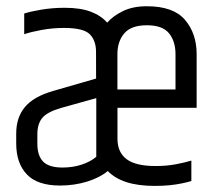

<svg xmlns="http://www.w3.org/2000/svg" viewBox="-20 -599 689 624"><path d="M328.3 -525.4Q346.5 -546.5 378.9 -562.6Q411.3 -578.7 457.4 -578.7Q543.5 -578.7 581.3 -534.4Q619.1 -490.1 619.1 -423.2V-248.6H361.8V-147.6Q361.8 -104.3 391.2 -81.9Q420.6 -59.4 485.8 -59.4Q521 -59.4 551.2 -65.1Q581.4 -70.7 601.9 -77.1V-10.6Q588.3 -6.6 570.6 -2.9Q552.8 0.8 531.4 3Q509.9 5.2 482.7 5.2Q428.8 5.2 390.8 -7.1Q352.9 -19.5 330.3 -43.2Q304.7 -21.8 263.3 -8.9Q221.8 4 175 4Q101.6 4 67.2 -32.3Q32.7 -68.6 32.7 -132.5V-165.2Q32.7 -217.4 61.1 -251.3Q89.5 -285.2 152.7 -303.4L292.3 -343.7L292.1 -430.7Q292.1 -467.1 271.8 -487.7Q251.5 -508.2 187.8 -508.2Q151.3 -508.2 115.5 -501.7Q79.8 -495.2 58.7 -487.8V-555Q78.4 -561.6 114.3 -567.6Q150.2 -573.7 190.5 -573.7Q241.2 -573.7 274.9 -561Q308.6 -548.2 328.3 -525.4ZM292.9 -89.4V-280.1L178.4 -248.2Q132.8 -234.8 117.1 -215.4Q101.4 -196.1 101.4 -162.3V-131.9Q101.4 -93.2 120.2 -73.8Q139 -54.5 183 -54.5Q216.9 -54.5 245.7 -64.1Q274.4 -73.7 292.9 -89.4ZM550.4 -422.8Q550.4 -464.7 529.3 -490.8Q508.2 -516.9 457.4 -516.9Q406.6 -516.9 384.1 -490.8Q361.6 -464.7 361.6 -422.8V-308.3H550.4Z"/></svg>

Font: Khand Variable Light
Style: Regular
Weight: 300
Designer: Satya Rajpurohit
Foundry: Indian Type Foundry
Version: Version 3.000